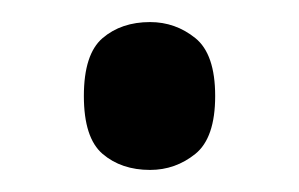

<svg xmlns="http://www.w3.org/2000/svg" viewBox="-20 -147 271 174"><path d="M116 7Q90 7 73 -7.5Q56 -22 56 -60Q56 -98 73 -112.5Q90 -127 116 -127Q139 -127 157 -112.5Q175 -98 175 -60Q175 -22 157 -7.5Q139 7 116 7Z"/></svg>

Font: Noto Serif Khmer Condensed Medium
Style: Regular
Weight: 500
Width: 3
Designer: Danh Hong and the Monotype Design Team
Foundry: Monotype Imaging Inc.
Version: Version 2.004